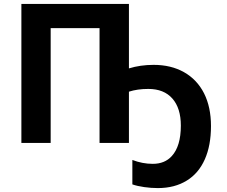

<svg xmlns="http://www.w3.org/2000/svg" viewBox="-20 -734 1165 986"><path d="M659.7 212.9V87.4Q711.4 107.4 764.6 107.4Q826.2 107.4 862.3 67.4Q908.7 16.6 908.7 -88.9Q908.7 -178.7 865.2 -228Q821.8 -277.3 741.7 -277.3Q685.5 -277.3 642.1 -263.2V0H491.2V-589.4H240.2V0H89.8V-713.9H642.1V-382.8Q701.2 -400.9 769 -400.9Q858.4 -400.9 925 -363.3Q991.7 -325.7 1027.8 -254.9Q1063.5 -184.1 1063.5 -86.9Q1063.5 13.2 1031.7 84.5Q1000 155.8 939.9 192.9Q877.4 231.9 790.5 231.9Q756.3 231.9 720.5 226.8Q684.6 221.7 659.7 212.9Z"/></svg>

Font: Viking Open Sans
Style: Bold
Weight: 700
Foundry: Ascender Corporation
Version: Version 2.001